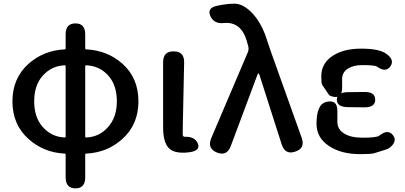

<svg xmlns="http://www.w3.org/2000/svg" viewBox="-20 -830 2215 1050"><path d="M393 200Q339 200 339 140V16Q339 10 333 10Q219 4 137 -69Q48 -148 48 -275.5Q48 -403 137 -482Q219 -554 333 -560Q339 -560 339 -566V-642Q339 -702 393 -702Q446 -702 446 -642V-566Q446 -560 452 -560Q568 -554 649 -482Q737 -404 737 -276Q737 -148 648 -69Q567 4 452 10Q446 10 446 16V140Q446 200 393 200ZM334 -78Q339 -78 339 -83V-468Q339 -473 334 -473Q263 -470 215 -417.5Q167 -365 167 -276Q167 -187 215 -134Q263 -81 334 -78ZM446 -83Q446 -78 451 -78Q522 -81 569 -133Q619 -187 619 -276Q619 -365 571.5 -417.5Q524 -470 451 -473Q446 -473 446 -468Z M898 -26Q872 -60 872 -133V-490Q872 -550 930 -549Q988 -549 987 -489L980 -156Q979 -126 979 -96Q979 -81 992 -82Q1045 -84 1062 -45Q1078 -5 1013 3Q927 13 898 -26Z M1242 -31Q1221 26 1166 4Q1112 -18 1135 -74L1334 -541Q1342 -559 1338 -575Q1337 -580 1329 -608Q1297 -713 1204 -704Q1150 -698 1130 -743Q1111 -788 1170 -799L1196 -804Q1229 -810 1262 -810Q1313 -810 1365 -752Q1414 -698 1443 -602Q1452 -574 1462 -546L1630 -76Q1650 -19 1595 -1Q1540 18 1521 -39L1399 -420Q1396 -429 1393.5 -429Q1391 -429 1387 -419Z M1882 -244Q1822 -245 1822 -285Q1822 -325 1882 -326L1972 -327Q2032 -328 2032 -285Q2032 -242 1972 -243ZM1851 -350Q1851 -283 1788 -305Q1782 -307 1775 -317Q1759 -342 1742 -366Q1737 -374 1737 -413Q1737 -486 1803 -527Q1862 -564 1955 -564Q2052 -564 2091 -537Q2140 -503 2115 -467Q2090 -431 2041 -466Q2029 -474 1960 -474Q1912 -474 1881.5 -454Q1851 -434 1851 -398ZM1762 -272Q1825 -289 1825 -224V-164Q1825 -123 1861.5 -100Q1898 -77 1963 -77Q2040 -77 2054 -88Q2101 -126 2129 -91Q2156 -56 2108 -20Q2104 -17 2084 -10Q2055 -1 2026 8Q2009 13 1951 13Q1846 13 1780 -31Q1711 -76 1711 -153Q1711 -258 1762 -272Z"/></svg>

Font: Resource Han Rounded KR Medium
Style: Regular
Weight: 500
Designer: Cyano Hao (round all glyphs); Ryoko NISHIZUKA 西塚涼子 (kana, bopomofo & ideographs); Paul D. Hunt (Latin, Greek & Cyrillic)
Foundry: Cyano Hao
Version: 0.990